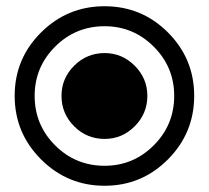

<svg xmlns="http://www.w3.org/2000/svg" viewBox="-20 -584 669 615"><path d="M518 -73.5Q434 11 315 11Q196 11 111.5 -73.5Q27 -158 27 -277Q27 -396 111.5 -480Q196 -564 315 -564Q434 -564 518 -480Q602 -396 602 -277Q602 -158 518 -73.5ZM91 -277Q91 -184 156.5 -118.5Q222 -53 315 -53Q407 -53 472.5 -118.5Q538 -184 538 -277Q538 -369 472.5 -434.5Q407 -500 315 -500Q222 -500 156.5 -434.5Q91 -369 91 -277ZM177 -277Q177 -220 217.5 -179.5Q258 -139 315 -139Q371 -139 411.5 -179.5Q452 -220 452 -277Q452 -333 411.5 -373.5Q371 -414 315 -414Q258 -414 217.5 -373.5Q177 -333 177 -277Z"/></svg>

Font: LT Superior Semi-bold
Style: Regular
Weight: 600
Designer: Daniel Lyons
Foundry: LyonsType
Version: Version 1.0